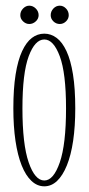

<svg xmlns="http://www.w3.org/2000/svg" viewBox="-20 -645 314 676"><path d="M136 11Q111 11 90.8 -8Q70.5 -27 56.2 -62.8Q42 -98.5 34.5 -149.2Q27 -200 27 -263.5Q27 -333 35 -383Q43 -433 57.8 -464.8Q72.5 -496.5 92.2 -511.5Q112 -526.5 136 -526.5Q159.5 -526.5 179.5 -511.5Q199.5 -496.5 214.2 -464.8Q229 -433 237 -383Q245 -333 245 -263.5Q245 -200 237.5 -149.2Q230 -98.5 215.5 -62.8Q201 -27 181 -8Q161 11 136 11ZM136 -9.5Q168.5 -9.5 190.5 -73.2Q212.5 -137 212.5 -263.5Q212.5 -387.5 190.5 -446.8Q168.5 -506 136 -506Q103 -506 81 -446.8Q59 -387.5 59 -263.5Q59 -137 81 -73.2Q103 -9.5 136 -9.5ZM190.5 -560.5Q177.5 -560.5 168 -569.8Q158.5 -579 158.5 -591.5Q158.5 -605 168 -615Q177.5 -625 190.5 -625Q203 -625 212.5 -615Q222 -605 222 -591.5Q222 -579 212.5 -569.8Q203 -560.5 190.5 -560.5ZM83 -560.5Q71 -560.5 61.2 -569.8Q51.5 -579 51.5 -591.5Q51.5 -605 61.2 -615Q71 -625 83 -625Q96 -625 106 -615Q116 -605 116 -591.5Q116 -579 106 -569.8Q96 -560.5 83 -560.5Z"/></svg>

Font: Imbue 48pt Thin
Style: Regular
Weight: 250
Designer: Tyler Finck
Foundry: Etcetera Type Company
Version: Version 1.102